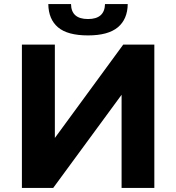

<svg xmlns="http://www.w3.org/2000/svg" viewBox="-20 -918 861 938"><path d="M87 0V-700H248V-244L582 -700H734V0H574V-455L240 0ZM410 -745Q310 -745 263.5 -784.5Q217 -824 216 -898H327Q328 -825 410 -825Q491 -825 493 -898H604Q603 -824 555.5 -784.5Q508 -745 410 -745Z"/></svg>

Font: Montserrat
Style: Bold
Weight: 700
Designer: Julieta Ulanovsky
Foundry: Julieta Ulanovsky
Version: Version 9.000; ttfautohint (v1.8.4.7-5d5b)